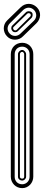

<svg xmlns="http://www.w3.org/2000/svg" viewBox="-31 -973 228 993"><path d="M141.1 -59.1Q141.1 -47.4 136.8 -36.7Q132.6 -26.1 124.9 -17.9Q117.2 -9.8 106.8 -4.9Q96.4 0 84 0Q71.5 0 60.8 -4.5Q50 -9 42.1 -17.1Q34.2 -25.1 29.5 -35.9Q24.9 -46.6 24.9 -59.1V-692.6Q24.9 -705.3 29.4 -716.2Q33.9 -727.1 41.7 -735Q49.6 -742.9 60.4 -747.3Q71.3 -751.7 84 -751.7Q96.7 -751.7 107.2 -747.2Q117.7 -742.7 125.2 -734.6Q132.8 -726.6 137 -715.8Q141.1 -705.1 141.1 -692.6ZM44.9 -59.1Q44.9 -50.3 47.9 -43.1Q50.8 -35.9 55.9 -30.8Q61 -25.6 68.2 -22.8Q75.4 -20 84 -20Q92.3 -20 99.2 -23.2Q106.2 -26.4 111.3 -31.7Q116.5 -37.1 119.3 -44.2Q122.1 -51.3 122.1 -59.1V-692.6Q122.1 -700.9 119.3 -708Q116.5 -715.1 111.3 -720.3Q106.2 -725.6 99.2 -728.6Q92.3 -731.7 84 -731.7Q75.4 -731.7 68.2 -728.9Q61 -726.1 55.9 -720.9Q50.8 -715.8 47.9 -708.6Q44.9 -701.4 44.9 -692.6ZM104 -59.1Q104 -54.9 102.2 -51.3Q100.3 -47.6 97.4 -44.9Q94.5 -42.2 90.9 -40.6Q87.4 -39.1 84 -39.1Q79.8 -39.1 75.9 -40.5Q72 -42 68.8 -44.6Q65.7 -47.1 63.8 -50.9Q62 -54.7 62 -59.1V-692.6Q62 -696.8 63.8 -700.7Q65.7 -704.6 68.8 -707.8Q72 -710.9 75.9 -712.8Q79.8 -714.6 84 -714.6Q87.6 -714.6 91.3 -712.5Q95 -710.4 97.8 -707.3Q100.6 -704.1 102.3 -700.2Q104 -696.3 104 -692.6ZM94 -692.6Q94 -696.5 90.9 -700.7Q87.9 -704.8 84 -704.8Q78.6 -704.8 75.3 -701Q72 -697.3 72 -692.6V-59.1Q72 -53.7 75.7 -51.4Q79.3 -49.1 84 -49.1Q89.4 -49.1 91.7 -52.1Q94 -55.2 94 -59.1ZM87.6 -784.9Q79.8 -776.6 69.1 -772.2Q58.3 -767.8 47 -767.7Q35.6 -767.6 24.8 -771.7Q13.9 -775.9 5.6 -784.9Q-2.9 -793.5 -7.2 -804.3Q-11.5 -815.2 -11.5 -826.4Q-11.5 -837.6 -7 -848.5Q-2.4 -859.4 6.6 -867.9L76.7 -936Q85.7 -944.6 96.3 -948.9Q106.9 -953.1 118 -953.1Q129.2 -953.1 139.9 -948.6Q150.6 -944.1 159.7 -935.1Q168.7 -926 172.7 -915.3Q176.8 -904.5 176.3 -893.6Q175.8 -882.6 171 -872.1Q166.3 -861.6 157.7 -853ZM20.5 -853Q14.6 -847.4 11.5 -840.3Q8.3 -833.3 8.2 -825.8Q8.1 -818.4 11.1 -811.2Q14.2 -804 20.5 -797.9Q26.1 -792.2 33.2 -789.7Q40.3 -787.1 47.6 -787.2Q54.9 -787.4 62 -790.4Q69.1 -793.5 74.7 -799.1L144.5 -866Q150.1 -871.6 153.2 -878.7Q156.2 -885.7 156.4 -893.1Q156.5 -900.4 153.8 -907.7Q151.1 -915 145.5 -920.9Q139.2 -927.2 132.1 -930.3Q125 -933.3 117.7 -933.3Q110.4 -933.3 103.1 -930.4Q95.9 -927.5 89.6 -921.9ZM102.5 -908.9Q105.2 -911.9 109.3 -913.5Q113.3 -915 117.7 -915Q122.1 -915 126.3 -913.5Q130.6 -911.9 133.5 -908.9Q136.2 -906.2 137.2 -902.3Q138.2 -898.4 137.8 -894.4Q137.5 -890.4 135.9 -886.5Q134.3 -882.6 131.6 -879.9L61.5 -812Q58.6 -809.1 54.7 -807.6Q50.8 -806.2 46.9 -806.3Q43 -806.4 39.4 -807.9Q35.9 -809.3 33.7 -812Q31 -814.5 29.3 -818.1Q27.6 -821.8 27.2 -825.7Q26.9 -829.6 28.1 -833.6Q29.3 -837.6 32.7 -841.1ZM124.5 -887Q126 -887.7 127 -889.6Q127.9 -891.6 128.1 -894Q128.2 -896.5 127.6 -898.6Q127 -900.6 125.5 -901.9Q123.5 -903.8 121.3 -904.4Q119.1 -905 116.8 -904.9Q114.5 -904.8 112.5 -903.9Q110.6 -903.1 109.6 -901.9L39.6 -834Q35.9 -830.8 36.7 -826.4Q37.6 -822 40.5 -818.8Q44.4 -815.2 48.5 -815.6Q52.5 -815.9 55.7 -818.8Z"/></svg>

Font: TafelwerkOT
Style: Regular
Weight: 400
Designer: Peter Wiegel
Foundry: Peter Wiegel, based on an original design named Oxford by Christine Lord, 1969
Version: Version 1.000